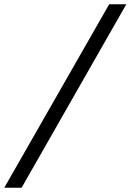

<svg xmlns="http://www.w3.org/2000/svg" viewBox="-65 -706 610 897"><path d="M445 -686H525L36 171H-45Z"/></svg>

Font: Chivo
Style: Italic
Weight: 400
Italic angle: -8.05°
Designer: Hector Gatti
Foundry: Omnibus-Type
Version: Version 1.007